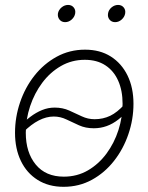

<svg xmlns="http://www.w3.org/2000/svg" viewBox="-20 -736 593 767"><path d="M233.9 10.3Q174.3 10.3 130.6 -17.1Q86.9 -44.4 63.5 -93Q40 -141.6 40 -205.6Q40 -267.6 60.1 -326.9Q80.1 -386.2 117.4 -433.6Q154.8 -481 206.3 -509.3Q257.8 -537.6 319.8 -537.6Q379.4 -537.6 422.6 -510.3Q465.8 -482.9 489.5 -434.3Q513.2 -385.7 513.2 -321.3Q513.2 -259.3 492.9 -200Q472.7 -140.6 435.5 -93.3Q398.4 -45.9 347.2 -17.8Q295.9 10.3 233.9 10.3ZM234.9 -30.3Q288.1 -30.3 331.3 -55.4Q374.5 -80.6 405.5 -122.6Q436.5 -164.6 453.1 -216.3Q469.7 -268.1 469.7 -321.3Q469.7 -374 452.1 -413.6Q434.6 -453.1 400.9 -475.1Q367.2 -497.1 318.8 -497.1Q266.6 -497.1 223.4 -472.2Q180.2 -447.3 148.9 -405.5Q117.7 -363.8 100.3 -311.8Q83 -259.8 83 -205.6Q83 -127 122.8 -78.6Q162.6 -30.3 234.9 -30.3ZM74.2 -209 56.2 -228.5Q78.1 -252 101.1 -269.3Q124 -286.6 148.2 -296.4Q172.4 -306.2 198.2 -306.2Q230.5 -306.2 256.6 -294.4Q282.7 -282.7 306.9 -271.2Q331.1 -259.8 357.9 -259.8Q391.6 -259.8 420.2 -273.4Q448.7 -287.1 477.5 -319.3L497.1 -301.8Q475.6 -276.4 453.1 -258.8Q430.7 -241.2 406.2 -232.4Q381.8 -223.6 354.5 -223.6Q321.8 -223.6 295.7 -235.4Q269.5 -247.1 245.4 -258.8Q221.2 -270.5 194.8 -270.5Q165 -270.5 134.8 -254.9Q104.5 -239.3 74.2 -209ZM439.9 -647.5Q425.8 -647.5 417.5 -657.7Q409.2 -668 411.6 -682.1Q413.6 -696.3 425.5 -706.3Q437.5 -716.3 451.7 -716.3Q465.8 -716.3 474.1 -706.3Q482.4 -696.3 480 -682.1Q477.5 -668 465.8 -657.7Q454.1 -647.5 439.9 -647.5ZM240.2 -647.5Q226.1 -647.5 217.8 -657.7Q209.5 -668 211.4 -682.1Q213.9 -696.3 225.8 -706.3Q237.8 -716.3 252 -716.3Q266.1 -716.3 274.4 -706.3Q282.7 -696.3 280.3 -682.1Q277.8 -668 266.1 -657.7Q254.4 -647.5 240.2 -647.5Z"/></svg>

Font: Inter 24pt ExtraLight
Style: Italic
Weight: 250
Italic angle: -9.3988°
Version: Version 4.001;git-66647c0bb